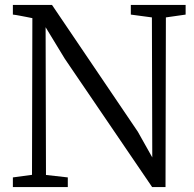

<svg xmlns="http://www.w3.org/2000/svg" viewBox="-20 -763 792 783"><path d="M32.5 0V-39.5L110.5 -50L112 -689Q100.5 -691.5 87 -694Q73.5 -696.5 59.8 -699.2Q46 -702 32.5 -703.5V-743H192L542 -226L601 -121L599.5 -692L513.5 -703.5V-743H737V-703.5L656.5 -692L655 0H600.5L244.5 -523L166 -652L167.5 -49.5L256.5 -39.5V0Z"/></svg>

Font: Merriweather 36pt Light
Style: Regular
Weight: 300
Designer: Eben Sorkin
Foundry: Eben Sorkin
Version: Version 2.100